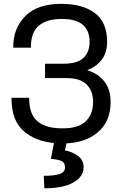

<svg xmlns="http://www.w3.org/2000/svg" viewBox="-20 -746 655 1018"><path d="M312 -65.4Q222.7 -65.4 178.7 -102.8Q134.8 -140.1 134.8 -222.7V-227.5H41V-222.7Q41 -99.6 115.5 -42.5Q189.9 14.6 312 14.6Q427.2 14.6 496.8 -43Q566.4 -100.6 566.4 -205.1Q566.4 -273.4 532.2 -315.4Q498 -357.4 444.3 -373V-375Q488.3 -390.6 518.1 -428Q547.9 -465.3 547.9 -524.9Q547.9 -628.4 482.7 -677Q417.5 -725.6 305.2 -725.6Q178.2 -725.6 114.3 -660.9Q50.3 -596.2 50.3 -498V-493.2H144V-499Q144 -574.7 186.3 -610.1Q228.5 -645.5 306.2 -645.5Q383.8 -645.5 419.4 -614.3Q455.1 -583 455.1 -524.9Q455.1 -470.2 422.9 -439.2Q390.6 -408.2 317.4 -408.2H218.8V-332H332Q405.3 -332 439.5 -297.9Q473.6 -263.7 473.6 -205.1Q473.6 -141.1 435.1 -103.3Q396.5 -65.4 312 -65.4ZM270 -9.8 250 96.2Q291 99.6 307.9 108.6Q324.7 117.7 324.7 141.6Q324.7 167.5 294.7 177Q264.6 186.5 211.9 186L215.3 252.4Q314 252.4 368.7 221.7Q423.3 190.9 423.3 140.6Q423.3 103 393.1 80.6Q362.8 58.1 324.2 51.3L337.9 -9.8Z"/></svg>

Font: Roboto Flex
Style: Regular
Weight: 400
Designer: Berlow after Robertson
Foundry: Google
Version: Version 3.200;gftools[0.9.32]